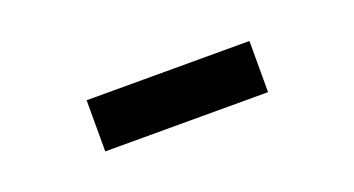

<svg xmlns="http://www.w3.org/2000/svg" viewBox="-25 -803 605 328"><g transform="rotate(-20 277.5 -638.5)"><path d="M130 -592V-685H426V-592Z"/></g></svg>

Font: TypoPRO Source Sans Pro
Style: Bold
Weight: 700
Designer: Paul D. Hunt
Foundry: Adobe Systems Incorporated
Version: Version 2.020;PS 2.000;hotconv 1.0.86;makeotf.lib2.5.63406